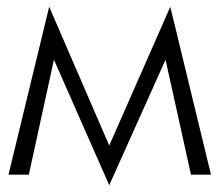

<svg xmlns="http://www.w3.org/2000/svg" viewBox="-20 -515 647 566"><path d="M5 0 125 -495 302 -86 482 -495 602 0H543L468 -339L302 31L139 -339L65 0Z"/></svg>

Font: Jost* Light
Style: Regular
Weight: 300
Version: Version 3.7